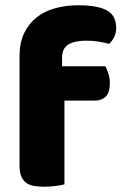

<svg xmlns="http://www.w3.org/2000/svg" viewBox="-20 -699 470 727"><path d="M54 -486Q54 -537 71.5 -573.5Q89 -610 119 -633.5Q149 -657 189.5 -668Q230 -679 276 -679Q350 -679 385 -659.5Q420 -640 420 -593Q420 -573 411.5 -557Q403 -541 393 -533Q374 -538 353.5 -541.5Q333 -545 306 -545Q263 -545 239 -530.5Q215 -516 215 -480V-448H379Q385 -437 390.5 -420.5Q396 -404 396 -384Q396 -349 380.5 -333.5Q365 -318 339 -318H224V-1Q214 2 192.5 5Q171 8 148 8Q126 8 108.5 5Q91 2 79 -7Q67 -16 60.5 -31.5Q54 -47 54 -72Z"/></svg>

Font: Baloo Paaji
Style: Regular
Weight: 400
Designer: Shuchita Grover and Ek Type
Foundry: Ek Type
Version: Version 1.443;PS 1.000;hotconv 16.6.51;makeotf.lib2.5.65220;